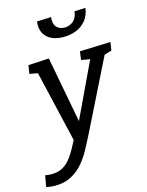

<svg xmlns="http://www.w3.org/2000/svg" viewBox="-200 -866 911 1193"><g transform="rotate(-15 255.5 -269.5)"><path d="M-54 234 -41 161Q-30 163 -20 164Q-10 165 0 165Q44 165 75.5 146Q107 127 133 89.5Q159 52 187 -5L80 -463L27 -473L36 -527L169 -534L249 -110L416 -463L360 -473L367 -527L565 -534L557 -481L510 -467L278 0Q259 37 236.5 78.5Q214 120 182.5 156.5Q151 193 107 216.5Q63 240 2 240Q-24 240 -54 234ZM294 -639Q252 -639 219.5 -653Q187 -667 169.5 -697Q152 -727 157 -775L249 -779Q244 -734 263.5 -714Q283 -694 315 -694Q346 -694 370 -714Q394 -734 399 -776L470 -779Q463 -730 437 -699Q411 -668 373.5 -653.5Q336 -639 294 -639Z"/></g></svg>

Font: Bitter Medium
Style: Italic
Weight: 500
Italic angle: -9°
Designer: Sol Matas, and Bitter project Authors
Foundry: Sol Matas
Version: Version 2.001